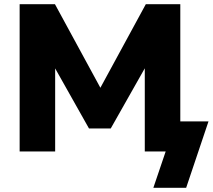

<svg xmlns="http://www.w3.org/2000/svg" viewBox="-20 -725 1018 919"><path d="M714 174 773 0H673V-452L699 -444L510 -110H406L219 -442L244 -450V0H74V-705H243L486 -258H435L678 -705H843V-144H978L871 174Z"/></svg>

Font: Nunito Sans 10pt Black
Style: Regular
Weight: 900
Designer: Vernon Adams
Foundry: Vernon Adams
Version: Version 3.101;gftools[0.9.27]